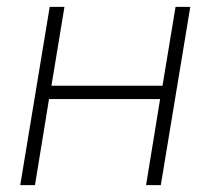

<svg xmlns="http://www.w3.org/2000/svg" viewBox="-20 -540 640 560"><path d="M39 0 125 -520H168L130 -290H454L492 -520H535L449 0H406L447 -251H123L82 0Z"/></svg>

Font: Iosevka XLt Ex Obl
Style: Regular
Weight: 200
Width: 7
Italic angle: -9°
Monospace: yes
Designer: Belleve Invis
Foundry: Belleve Invis
Version: Version 32.5.0; ttfautohint (v1.8.4)